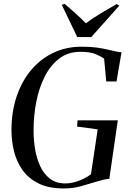

<svg xmlns="http://www.w3.org/2000/svg" viewBox="-20 -1002 694 1030"><path d="M322 9Q241 9 186.8 -18Q132.5 -45 100.5 -90.2Q68.5 -135.5 55 -191.2Q41.5 -247 41.5 -304Q41.5 -401 68.8 -483Q96 -565 146.2 -625.2Q196.5 -685.5 265.5 -718.5Q334.5 -751.5 418.5 -751.5Q465.5 -751.5 499.2 -746.8Q533 -742 557.5 -736Q582 -730 602 -726Q609.5 -725 616.2 -723.5Q623 -722 632 -722L605 -565H550L538.5 -687.5Q522 -699 493.5 -711.5Q465 -724 410.5 -724Q345 -724 297.8 -687.8Q250.5 -651.5 219.8 -590.8Q189 -530 174.5 -455Q160 -380 160 -302.5Q160 -251 168.5 -200.5Q177 -150 196.5 -108.8Q216 -67.5 248.8 -42.8Q281.5 -18 330 -18Q366.5 -18 405 -33Q443.5 -48 468 -67.5L504 -308L393.5 -323L396 -356.5H612L566.5 -43Q551 -41.5 534 -37.5Q517 -33.5 492 -26Q459.5 -16 416 -3.5Q372.5 9 322 9ZM394.5 -803 311.5 -976 326.5 -981.5Q355.5 -956.5 384.5 -930.8Q413.5 -905 440.5 -877Q475.5 -903.5 517 -928.2Q558.5 -953 606 -980.5L620 -971.5L469.5 -803Z"/></svg>

Font: Merriweather 144pt
Style: Italic
Weight: 400
Italic angle: -7.8°
Version: Version 2.101